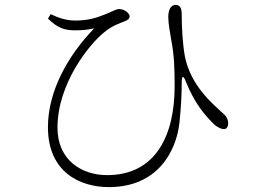

<svg xmlns="http://www.w3.org/2000/svg" viewBox="-20 -733 1040 785"><path d="M425 32C622 32 701 -111 714 -234C721 -301 723 -358 723 -396C723 -425 730 -426 740 -399C775 -312 815 -265 852 -228C868 -212 885 -205 896 -205C908 -205 913 -218 913 -229C912 -251 901 -262 889 -272C847 -311 760 -383 736 -502C726 -557 723 -625 723 -674C723 -698 717 -713 698 -713C681 -713 668 -697 668 -663C668 -637 676 -595 680 -570C692 -509 694 -456 694 -380C694 -186 621 -17 418 -17C313 -17 215 -79 215 -211C215 -392 346 -553 405 -600C436 -627 467 -637 490 -646C505 -652 510 -658 510 -666C510 -678 490 -696 467 -696C456 -696 448 -690 414 -676C377 -661 343 -649 287 -649C253 -649 221 -659 187 -675L176 -657C218 -616 247 -609 288 -609C320 -609 342 -612 365 -617C256 -504 176 -359 176 -213C176 -30 306 32 425 32Z"/></svg>

Font: Source Han Serif CN VF
Style: Regular
Weight: 250
Designer: Ryoko NISHIZUKA 西塚涼子 (kana & ideographs); Frank Grießhammer (Latin, Greek & Cyrillic); Wenlong ZHANG 张文龙 (bopomofo); San
Foundry: Adobe
Version: Version 2.002;hotconv 1.1.0;makeotfexe 2.6.0